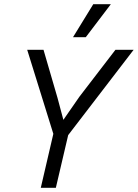

<svg xmlns="http://www.w3.org/2000/svg" viewBox="-20 -898 659 918"><path d="M175 0 235 -258 110 -660H188L255 -430L283 -325L360 -436L532 -660H619L306 -252L247 0ZM426 -878H510L390 -720H329Z"/></svg>

Font: Kantumruy Pro
Style: Italic
Weight: 400
Italic angle: -13°
Designer: Sovichet Tep
Foundry: Sovichet Tep
Version: Version 1.002